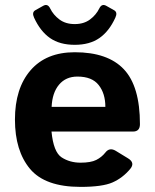

<svg xmlns="http://www.w3.org/2000/svg" viewBox="-20 -729 613 759"><path d="M114.7 -659.2Q105 -680.2 119.6 -688.5L150.9 -706.1Q168.5 -715.8 178.2 -695.8Q190.9 -669.9 215.1 -651.9Q239.3 -633.8 275.4 -633.8Q311.5 -633.8 335.7 -651.9Q359.9 -669.9 372.6 -695.8Q382.3 -715.8 399.9 -706.1L431.2 -688.5Q445.8 -680.2 436 -659.2Q411.6 -605.5 373 -578.6Q334.5 -551.8 275.4 -551.8Q216.3 -551.8 177.7 -578.6Q139.2 -605.5 114.7 -659.2ZM39.1 -256.3Q39.1 -379.9 100.8 -451.2Q162.6 -522.5 275.4 -522.5Q406.2 -522.5 469.7 -455.1Q533.2 -387.7 533.2 -238.3Q533.2 -209 505.9 -209H183.6Q191.4 -127.9 223.6 -106.9Q255.9 -85.9 298.3 -85.9Q338.9 -85.9 360.4 -96.7Q381.8 -107.4 396.5 -126Q413.1 -147.5 437.5 -132.8L486.3 -103Q515.1 -85.4 494.6 -61Q464.8 -25.4 424.8 -7.8Q384.8 9.8 298.3 9.8Q158.2 9.8 98.6 -61.5Q39.1 -132.8 39.1 -256.3ZM184.1 -306.6H396.5Q396.5 -359.4 370.1 -392.8Q343.8 -426.3 286.1 -426.3Q240.2 -426.3 213.4 -394.3Q186.5 -362.3 184.1 -306.6Z"/></svg>

Font: Istok Web
Style: Bold
Weight: 700
Designer: Andrey V. Panov
Foundry: Andrey V. Panov
Version: Version 1.0.2g